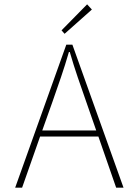

<svg xmlns="http://www.w3.org/2000/svg" viewBox="-20 -866 640 886"><path d="M222 -396 175 -264H424L378 -396Q357 -456 338.5 -510Q320 -564 302 -626H298Q280 -564 261.5 -510Q243 -456 222 -396ZM50 0 286 -660H314L550 0H516L434 -236H165L82 0ZM278 -710 264 -726 382 -846 404 -822Z"/></svg>

Font: Source Code Pro ExtraLight
Style: Regular
Weight: 200
Monospace: yes
Designer: Paul D. Hunt, Teo Tuominen
Foundry: Adobe Systems Incorporated
Version: Version 2.030;PS 1.000;hotconv 16.6.51;makeotf.lib2.5.65220